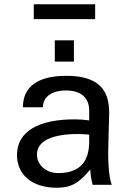

<svg xmlns="http://www.w3.org/2000/svg" viewBox="-20 -870 606 904"><path d="M400 -204C400 -105 352 -55 254 -55C197 -55 154 -93 154 -143C154 -208 229 -239 347 -239C369 -239 380 -238 400 -236ZM60 -140C60 -46 133 14 247 14C313 14 350 -6 405 -72C406 -52 408 -33 416 0H506C497 -24 487 -81 490 -182L494 -334C497 -459 430 -513 292 -513C158 -513 88 -462 88 -365H182C182 -414 224 -444 290 -444C361 -444 400 -410 400 -349V-303C381 -306 355 -308 335 -308C161 -309 60 -251 60 -140ZM328 -680H238V-580H328ZM428 -850H139V-780H428Z"/></svg>

Font: Perun
Style: Regular
Weight: 400
Foundry: Copyright (c) Stefan Peev, Context Ltd, 2016
Version: Version 1.089